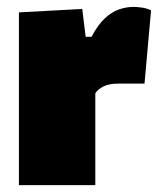

<svg xmlns="http://www.w3.org/2000/svg" viewBox="-20 -538 467 558"><path d="M35 0Q35 -52 35 -101Q35 -150 35 -213V-263Q35 -322.5 35 -381.2Q35 -440 35 -502L219 -512L229 -431H246Q264.5 -466 284.8 -484.8Q305 -503.5 326.2 -510.8Q347.5 -518 369 -518Q377.5 -518 392 -516Q406.5 -514 419 -508L400 -295Q377.5 -295 359.8 -295Q342 -295 324 -295Q310.5 -295 299.8 -293Q289 -291 281 -287Q273 -283 267 -278Q261 -273 257 -267V-200Q257 -147 257 -99.5Q257 -52 257 0Z"/></svg>

Font: Commissioner Thin Black
Style: Regular
Weight: 900
Version: Version 1.000